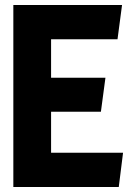

<svg xmlns="http://www.w3.org/2000/svg" viewBox="-20 -733 539 763"><path d="M183 -424V-577H447L465 -713H33V10H452L469 -126H183V-289H381L399 -424Z"/></svg>

Font: Bluebird
Style: SfBdNrw
Weight: 700
Designer: Jasper
Foundry: Cannot Into Space Fonts
Version: Version 0.98